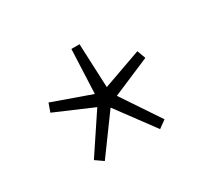

<svg xmlns="http://www.w3.org/2000/svg" viewBox="-95 -700 791 730"><g transform="rotate(-30 300.0 -335.5)"><path d="M179.2 -119.1 145 -143.1 256.8 -311 91.8 -381.8 105 -418.9 273.9 -358.9 282.2 -551.8H317.9L326.2 -358.9L495.1 -418.9L508.8 -381.8L342.8 -311L455.1 -143.1L421.9 -119.1L299.8 -284.2Z"/></g></svg>

Font: Office Code Pro Light
Style: Regular
Weight: 300
Designer: Nathan Rutzky & Paul D. Hunt
Foundry: Adobe Systems Incorporated
Version: Version 1.004;PS 001.004;hotconv 1.0.70;makeotf.lib2.5.58329